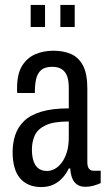

<svg xmlns="http://www.w3.org/2000/svg" viewBox="-20 -744 430 776"><path d="M146 12Q119 12 97.5 3Q76 -6 61 -23.5Q46 -41 38.5 -68Q31 -95 31 -129Q31 -166 41.5 -198Q52 -230 77 -254.5Q102 -279 146.5 -292.5Q191 -306 258 -306V-389Q258 -417 251.5 -435.5Q245 -454 230 -464Q215 -474 192 -474Q161 -474 146 -460.5Q131 -447 126 -424.5Q121 -402 121 -375V-368H50Q49 -372 49 -377Q49 -382 49 -388Q49 -445 69 -477.5Q89 -510 122 -524.5Q155 -539 196 -539Q237 -539 267.5 -525.5Q298 -512 315.5 -479Q333 -446 333 -386V-88Q333 -71 339.5 -62.5Q346 -54 357 -54H387V-4Q374 2 358 6.5Q342 11 325 11Q304 11 290.5 1Q277 -9 271 -26Q265 -43 264 -63H258Q248 -42 232.5 -25Q217 -8 196 2Q175 12 146 12ZM170 -53Q185 -53 200.5 -61Q216 -69 229 -86Q242 -103 250 -128.5Q258 -154 258 -189V-253Q196 -253 164 -237.5Q132 -222 120.5 -196.5Q109 -171 109 -140Q109 -111 116 -91.5Q123 -72 136.5 -62.5Q150 -53 170 -53ZM104 -635V-724H162V-635ZM224 -635V-724H282V-635Z"/></svg>

Font: Archivo ExtraCondensed
Style: Regular
Weight: 400
Width: 2
Designer: Hector Gatti
Foundry: Omnibus-Type
Version: Version 2.001